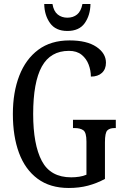

<svg xmlns="http://www.w3.org/2000/svg" viewBox="-20 -925 616 955"><path d="M322 10Q229 10 167 -36Q105 -82 74.5 -164.5Q44 -247 44 -358Q44 -466 76 -548.5Q108 -631 170.5 -677.5Q233 -724 326 -724Q412 -724 459.5 -692Q507 -660 507 -613Q507 -581 487 -562.5Q467 -544 432 -544Q432 -574 421 -603.5Q410 -633 386 -652.5Q362 -672 323 -672Q231 -672 188 -594Q145 -516 145 -358Q145 -206 188 -124.5Q231 -43 334 -43Q354 -43 374 -46Q394 -49 410 -56V-221Q410 -266 394.5 -277Q379 -288 352 -288H343V-329H556V-288H549Q526 -288 514 -276.5Q502 -265 502 -217V-35Q461 -13 417.5 -1.5Q374 10 322 10ZM315 -771Q257 -771 229 -810Q201 -849 200 -905H241Q247 -869 267 -853Q287 -837 315 -837Q344 -837 363.5 -853Q383 -869 390 -905H430Q429 -849 401.5 -810Q374 -771 315 -771Z"/></svg>

Font: Noto Serif ExtraCondensed
Style: Regular
Weight: 400
Width: 2
Designer: Monotype Design Team
Foundry: Monotype Imaging Inc.
Version: Version 2.015